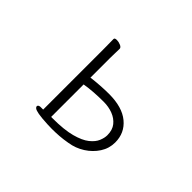

<svg xmlns="http://www.w3.org/2000/svg" viewBox="-137 -987 1275 1275"><g transform="rotate(45 500.0 -349.5)"><path d="M316 -604Q316 -624 315.5 -653.5Q315 -683 315 -700Q315 -711 336 -711Q353 -711 371.5 -703Q390 -695 390 -682Q390 -670 389 -642Q388 -614 388 -593V-410Q425 -415 470 -418Q515 -421 552 -421Q676 -421 742.5 -366Q809 -311 809 -222Q809 -166 778.5 -119Q748 -72 698.5 -40.5Q649 -9 590 0Q550 7 516 9.5Q482 12 447 12Q437 12 427.5 11.5Q418 11 408 11Q345 8 316 2.5Q287 -3 278.5 -10Q270 -17 270 -23Q270 -36 290 -38H316ZM401 -41Q509 -41 576 -59Q643 -77 678 -105Q713 -133 725.5 -163.5Q738 -194 738 -219Q738 -268 713.5 -298.5Q689 -329 649.5 -344Q610 -359 564 -359Q518 -359 473.5 -356Q429 -353 388 -346V-41Z"/></g></svg>

Font: Moon Stars Kai HW
Style: Regular
Weight: 400
Designer: GuiWonder
Version: Version 1.101